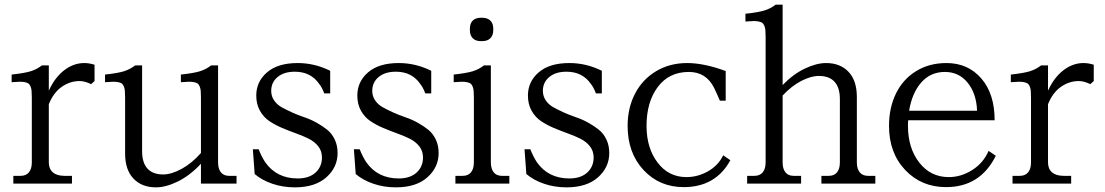

<svg xmlns="http://www.w3.org/2000/svg" viewBox="-20 -786 4732 822"><path d="M189 -90.8Q189 -63 206.3 -48.1Q223.6 -33.2 255.9 -33.2H288.1V0H37.1V-33.2H68.8Q91.3 -33.2 103.8 -48.1Q116.2 -63 116.2 -90.8V-368.2Q116.2 -386.2 115.2 -397Q114.3 -407.7 110.6 -416.3Q106.9 -424.8 101.8 -428.5Q96.7 -432.1 85.7 -434.3Q74.7 -436.5 62.7 -436Q50.8 -435.5 29.8 -434.1V-466.8Q84 -472.7 110.6 -480.7Q137.2 -488.8 159.2 -505.9H189V-397.9Q214.8 -454.6 255.1 -485.4Q295.4 -516.1 340.8 -516.1Q362.3 -516.1 384.8 -508.8V-439L370.1 -425.8Q342.8 -439 320.8 -439Q279.8 -439 244.4 -414.3Q209 -389.6 189 -339.8Z M588.4 -138.2Q588.4 -89.4 611.3 -64.2Q634.3 -39.1 678.7 -39.1Q713.4 -39.1 757.1 -62.7Q800.8 -86.4 840.3 -130.9V-368.2Q840.3 -386.2 839.4 -397Q838.4 -407.7 834.7 -416.3Q831.1 -424.8 826.2 -428.5Q821.3 -432.1 810.3 -434.3Q799.3 -436.5 787.4 -436Q775.4 -435.5 754.4 -434.1V-466.8Q808.6 -472.7 835.2 -480.7Q861.8 -488.8 883.8 -505.9H913.6V-90.8Q913.6 -63 925.8 -48.1Q938 -33.2 960.4 -33.2H992.7V0H840.3V-85Q793.5 -34.7 741.9 -9.3Q690.4 16.1 647.5 16.1Q586.9 16.1 551.3 -21.5Q515.6 -59.1 515.6 -128.9V-368.2Q515.6 -386.2 514.6 -397Q513.7 -407.7 510 -416.3Q506.3 -424.8 501.5 -428.5Q496.6 -432.1 485.6 -434.3Q474.6 -436.5 462.6 -436Q450.7 -435.5 429.7 -434.1V-466.8Q483.9 -472.7 510 -480.7Q536.1 -488.8 558.6 -505.9H588.4Z M1141.1 -397Q1141.1 -374.5 1153.3 -356.4Q1165.5 -338.4 1185.5 -327.1Q1205.6 -315.9 1231 -304.4Q1256.3 -293 1283.2 -283.9Q1310.1 -274.9 1335.4 -260.7Q1360.8 -246.6 1380.9 -230.5Q1400.9 -214.4 1413.1 -188.7Q1425.3 -163.1 1425.3 -130.9Q1425.3 -69.8 1377.2 -26.9Q1329.1 16.1 1242.2 16.1Q1190.9 16.1 1146 0.7Q1101.1 -14.6 1070.3 -41L1062.5 -147H1087.4Q1099.1 -116.7 1115.2 -91.8Q1164.1 -22 1254.4 -22Q1303.2 -22 1330.8 -47.1Q1358.4 -72.3 1358.4 -111.8Q1358.4 -139.2 1342.8 -159.2Q1327.1 -179.2 1302.5 -191.7Q1277.8 -204.1 1247.8 -214.8Q1217.8 -225.6 1187.7 -238.3Q1157.7 -251 1133.1 -267.6Q1108.4 -284.2 1092.8 -312Q1077.1 -339.8 1077.1 -377Q1077.1 -436.5 1123.3 -476.3Q1169.4 -516.1 1254.4 -516.1Q1327.1 -516.1 1393.6 -482.9V-386.2H1368.2Q1358.4 -412.1 1347.2 -425.8Q1311 -479 1242.2 -479Q1195.8 -479 1168.5 -456.3Q1141.1 -433.6 1141.1 -397Z M1573.7 -397Q1573.7 -374.5 1585.9 -356.4Q1598.1 -338.4 1618.2 -327.1Q1638.2 -315.9 1663.6 -304.4Q1689 -293 1715.8 -283.9Q1742.7 -274.9 1768.1 -260.7Q1793.5 -246.6 1813.5 -230.5Q1833.5 -214.4 1845.7 -188.7Q1857.9 -163.1 1857.9 -130.9Q1857.9 -69.8 1809.8 -26.9Q1761.7 16.1 1674.8 16.1Q1623.5 16.1 1578.6 0.7Q1533.7 -14.6 1502.9 -41L1495.1 -147H1520Q1531.7 -116.7 1547.9 -91.8Q1596.7 -22 1687 -22Q1735.8 -22 1763.4 -47.1Q1791 -72.3 1791 -111.8Q1791 -139.2 1775.4 -159.2Q1759.8 -179.2 1735.1 -191.7Q1710.4 -204.1 1680.4 -214.8Q1650.4 -225.6 1620.4 -238.3Q1590.3 -251 1565.7 -267.6Q1541 -284.2 1525.4 -312Q1509.8 -339.8 1509.8 -377Q1509.8 -436.5 1555.9 -476.3Q1602.1 -516.1 1687 -516.1Q1759.8 -516.1 1826.2 -482.9V-386.2H1800.8Q1791 -412.1 1779.8 -425.8Q1743.7 -479 1674.8 -479Q1628.4 -479 1601.1 -456.3Q1573.7 -433.6 1573.7 -397Z M2081.5 -90.8Q2081.5 -63 2093.8 -48.1Q2106 -33.2 2128.4 -33.2H2160.6V0H1929.7V-33.2H1961.4Q1983.9 -33.2 1996.3 -48.1Q2008.8 -63 2008.8 -90.8V-368.2Q2008.8 -386.2 2007.8 -397Q2006.8 -407.7 2003.2 -416.3Q1999.5 -424.8 1994.4 -428.5Q1989.3 -432.1 1978.3 -434.3Q1967.3 -436.5 1955.3 -436Q1943.4 -435.5 1922.4 -434.1V-466.8Q1976.6 -472.7 2003.2 -480.7Q2029.8 -488.8 2051.8 -505.9H2081.5ZM1991.7 -657.2V-663.1Q1991.7 -685.5 2003.9 -697.8Q2016.1 -710 2038.6 -710H2044.4Q2066.9 -710 2079.3 -697.8Q2091.8 -685.5 2091.8 -663.1V-657.2Q2091.8 -634.8 2079.3 -622.3Q2066.9 -609.9 2044.4 -609.9H2038.6Q2016.1 -609.9 2003.9 -622.3Q1991.7 -634.8 1991.7 -657.2Z M2304.2 -397Q2304.2 -374.5 2316.4 -356.4Q2328.6 -338.4 2348.6 -327.1Q2368.7 -315.9 2394 -304.4Q2419.4 -293 2446.3 -283.9Q2473.1 -274.9 2498.5 -260.7Q2523.9 -246.6 2543.9 -230.5Q2564 -214.4 2576.2 -188.7Q2588.4 -163.1 2588.4 -130.9Q2588.4 -69.8 2540.3 -26.9Q2492.2 16.1 2405.3 16.1Q2354 16.1 2309.1 0.7Q2264.2 -14.6 2233.4 -41L2225.6 -147H2250.5Q2262.2 -116.7 2278.3 -91.8Q2327.1 -22 2417.5 -22Q2466.3 -22 2493.9 -47.1Q2521.5 -72.3 2521.5 -111.8Q2521.5 -139.2 2505.9 -159.2Q2490.2 -179.2 2465.6 -191.7Q2440.9 -204.1 2410.9 -214.8Q2380.9 -225.6 2350.8 -238.3Q2320.8 -251 2296.1 -267.6Q2271.5 -284.2 2255.9 -312Q2240.2 -339.8 2240.2 -377Q2240.2 -436.5 2286.4 -476.3Q2332.5 -516.1 2417.5 -516.1Q2490.2 -516.1 2556.6 -482.9V-386.2H2531.2Q2521.5 -412.1 2510.3 -425.8Q2474.1 -479 2405.3 -479Q2358.9 -479 2331.5 -456.3Q2304.2 -433.6 2304.2 -397Z M3062 -355Q3050.8 -381.8 3037.1 -410.2Q3002.9 -478 2929.2 -478Q2844.2 -478 2796.1 -413.6Q2748 -349.1 2748 -247.1Q2748 -152.3 2795.2 -90.1Q2842.3 -27.8 2918.9 -27.8Q2967.3 -27.8 3011.2 -52.7Q3055.2 -77.6 3076.2 -121.1L3106.9 -100.1Q3043.9 15.1 2907.2 15.1Q2803.2 15.1 2735.1 -58.1Q2667 -131.3 2667 -247.1Q2667 -324.2 2699 -385.5Q2731 -446.8 2789.3 -481.4Q2847.7 -516.1 2921.9 -516.1Q2994.1 -516.1 3086.9 -481.9V-355Z M3330.6 -90.8Q3330.6 -63 3342.8 -48.1Q3355 -33.2 3377.4 -33.2H3409.7V0H3178.7V-33.2H3210.4Q3232.9 -33.2 3245.4 -48.1Q3257.8 -63 3257.8 -90.8V-627.9Q3257.8 -646 3256.8 -656.7Q3255.9 -667.5 3252.2 -676Q3248.5 -684.6 3243.4 -688.2Q3238.3 -691.9 3227.3 -694.1Q3216.3 -696.3 3204.3 -695.8Q3192.4 -695.3 3171.4 -693.8V-727.1Q3225.6 -732.9 3252.2 -741Q3278.8 -749 3300.8 -766.1H3330.6V-421.9Q3376 -468.8 3425.8 -492.4Q3475.6 -516.1 3516.6 -516.1Q3577.1 -516.1 3612.8 -478.5Q3648.4 -440.9 3648.4 -371.1V-90.8Q3648.4 -63 3660.9 -48.1Q3673.3 -33.2 3695.8 -33.2H3727.5V0H3496.6V-33.2H3528.8Q3551.3 -33.2 3563.5 -48.1Q3575.7 -63 3575.7 -90.8V-361.8Q3575.7 -410.6 3553 -435.8Q3530.3 -460.9 3485.8 -460.9Q3452.1 -460.9 3410.4 -439.5Q3368.7 -418 3330.6 -377Z M3786.1 -247.1Q3786.1 -324.7 3815.9 -385.7Q3845.7 -446.8 3901.9 -481.4Q3958 -516.1 4032.2 -516.1Q4124 -516.1 4181.2 -450.2Q4238.3 -384.3 4238.3 -271H3868.2Q3867.2 -263.2 3867.2 -247.1Q3867.2 -152.3 3915.5 -90.1Q3963.9 -27.8 4042 -27.8Q4094.2 -27.8 4142.1 -57.9Q4189.9 -87.9 4212.4 -140.1L4243.2 -119.1Q4176.8 15.1 4030.3 15.1Q3924.8 15.1 3855.5 -58.1Q3786.1 -131.3 3786.1 -247.1ZM3872.1 -312H4163.1Q4160.2 -385.7 4122.8 -431.9Q4085.4 -478 4025.4 -478Q3963.9 -478 3924.3 -433.1Q3884.8 -388.2 3872.1 -312Z M4466.8 -90.8Q4466.8 -63 4484.1 -48.1Q4501.5 -33.2 4533.7 -33.2H4565.9V0H4314.9V-33.2H4346.7Q4369.1 -33.2 4381.6 -48.1Q4394 -63 4394 -90.8V-368.2Q4394 -386.2 4393.1 -397Q4392.1 -407.7 4388.4 -416.3Q4384.8 -424.8 4379.6 -428.5Q4374.5 -432.1 4363.5 -434.3Q4352.5 -436.5 4340.6 -436Q4328.6 -435.5 4307.6 -434.1V-466.8Q4361.8 -472.7 4388.4 -480.7Q4415 -488.8 4437 -505.9H4466.8V-397.9Q4492.7 -454.6 4533 -485.4Q4573.2 -516.1 4618.7 -516.1Q4640.1 -516.1 4662.6 -508.8V-439L4647.9 -425.8Q4620.6 -439 4598.6 -439Q4557.6 -439 4522.2 -414.3Q4486.8 -389.6 4466.8 -339.8Z"/></svg>

Font: LT Superior Serif
Style: Regular
Weight: 400
Designer: Daniel Lyons
Foundry: LyonsType
Version: Version 2.120;FEAKit 1.0